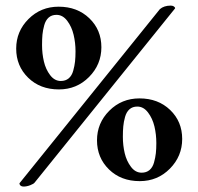

<svg xmlns="http://www.w3.org/2000/svg" viewBox="-20 -650 710 689"><path d="M182.6 -596.7Q165.5 -596.7 154.5 -586.9Q143.6 -577.1 138.7 -559.3Q133.8 -541.5 132.3 -525.6Q130.9 -509.8 130.9 -488.3Q130.9 -457.5 137.5 -429.4Q144 -401.4 159.9 -380.4Q175.8 -359.4 198.2 -359.4Q215.3 -359.4 226.6 -368.9Q237.8 -378.4 242.7 -396Q247.6 -413.6 249.3 -429.2Q251 -444.8 251 -465.8Q251 -496.6 244.1 -525.4Q237.3 -554.2 221.2 -575.4Q205.1 -596.7 182.6 -596.7ZM190.4 -626Q257.3 -626 300.5 -584.5Q343.8 -543 343.8 -480.5Q343.8 -418.5 299.6 -373.8Q255.4 -329.1 191.4 -329.1Q124 -329.1 81.1 -371.1Q38.1 -413.1 38.1 -475.6Q38.1 -537.6 82.3 -581.8Q126.5 -626 190.4 -626ZM472.7 -267.6Q455.6 -267.6 444.6 -257.8Q433.6 -248 428.7 -230.2Q423.8 -212.4 422.4 -196.5Q420.9 -180.7 420.9 -159.2Q420.9 -128.4 427.5 -100.3Q434.1 -72.3 450 -51.3Q465.8 -30.3 488.3 -30.3Q505.4 -30.3 516.6 -39.8Q527.8 -49.3 532.7 -66.9Q537.6 -84.5 539.3 -100.1Q541 -115.7 541 -136.7Q541 -167.5 534.2 -196.3Q527.3 -225.1 511.2 -246.3Q495.1 -267.6 472.7 -267.6ZM480.5 -296.9Q547.4 -296.9 590.6 -255.4Q633.8 -213.9 633.8 -151.4Q633.8 -89.4 589.6 -44.7Q545.4 0 481.4 0Q414.1 0 371.1 -42Q328.1 -84 328.1 -146.5Q328.1 -208.5 372.3 -252.7Q416.5 -296.9 480.5 -296.9ZM608.4 -620.1 104.5 4.9Q101.1 9.8 88.6 14.6Q76.2 19.5 64.5 19.5Q58.1 19.5 54.4 16.6Q50.8 13.7 50.3 10.7L49.8 7.8L553.7 -617.2Q568.4 -629.9 592.8 -629.9Q599.1 -629.9 603.8 -627Q608.4 -624 608.4 -620.1Z"/></svg>

Font: Amiri
Style: Bold Slanted
Weight: 700
Italic angle: 9°
Designer: Khaled Hosny
Version: Version 000.107